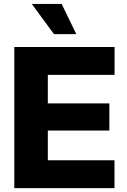

<svg xmlns="http://www.w3.org/2000/svg" viewBox="-20 -970 653 990"><path d="M53.7 0V-727.5H570.8V-584H226.6V-437H543.9V-296.9H226.6V-143.6H570.3V0ZM258.3 -793.9 144 -949.7H297.9L373.5 -793.9Z"/></svg>

Font: Inter 20pt ExtraBold
Style: Regular
Weight: 800
Version: Version 4.001;git-66647c0bb